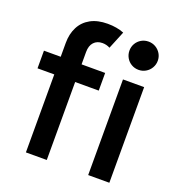

<svg xmlns="http://www.w3.org/2000/svg" viewBox="-137 -872 904 983"><g transform="rotate(20 315.0 -381.0)"><path d="M22.5 -521H113.8V-596.2Q113.8 -645.5 133.1 -683.1Q152.3 -720.7 190.2 -741.5Q228 -762.2 282.7 -762.2Q333.5 -762.2 372.1 -746.6L332.5 -649.9Q313.5 -660.2 291 -660.2Q262.2 -660.2 244.9 -641.6Q227.5 -623 227.5 -588.4V-521H356V-424.8H227.5V0H113.8V-424.8H22.5ZM453.1 -521H568.4V0H453.1ZM433.6 -671.4Q433.6 -692.4 443.8 -710Q454.1 -727.5 471.7 -737.8Q489.3 -748 510.7 -748Q531.7 -748 549.3 -737.8Q566.9 -727.5 577.4 -710Q587.9 -692.4 587.9 -671.4Q587.9 -650.4 577.4 -632.6Q566.9 -614.7 549.3 -604.5Q531.7 -594.2 510.7 -594.2Q489.3 -594.2 471.7 -604.5Q454.1 -614.7 443.8 -632.6Q433.6 -650.4 433.6 -671.4Z"/></g></svg>

Font: Reddit Sans SemiBold
Style: Regular
Weight: 600
Designer: Stephen Hutchings
Foundry: Reddit
Version: Version 1.013